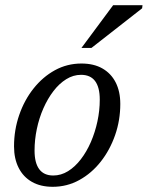

<svg xmlns="http://www.w3.org/2000/svg" viewBox="-20 -709 568 739"><path d="M293.5 -464.5Q341 -464.5 374.2 -445.5Q407.5 -426.5 425.2 -391.8Q443 -357 443 -309Q443 -246 423 -188.8Q403 -131.5 367.8 -86.8Q332.5 -42 285.2 -16Q238 10 183 10Q136 10 102.8 -9Q69.5 -28 51.8 -63Q34 -98 34 -145.5Q34 -208.5 53.8 -266Q73.5 -323.5 109 -368.2Q144.5 -413 191.5 -438.8Q238.5 -464.5 293.5 -464.5ZM185 -33.5Q215 -33.5 242 -50.2Q269 -67 291.2 -96Q313.5 -125 329.8 -162.5Q346 -200 355 -241.8Q364 -283.5 364 -325.5Q364 -373 346 -397Q328 -421 292 -421Q262 -421 235 -404.2Q208 -387.5 185.8 -358.5Q163.5 -329.5 147 -292Q130.5 -254.5 121.8 -212.8Q113 -171 113 -129.5Q113 -82 131 -57.8Q149 -33.5 185 -33.5ZM293.5 -524.5 415.5 -689H528.5L527 -677L332 -524.5Z"/></svg>

Font: Newsreader
Style: Italic
Weight: 400
Italic angle: -17°
Designer: Hugues Gentile
Foundry: Production Type
Version: Version 1.003